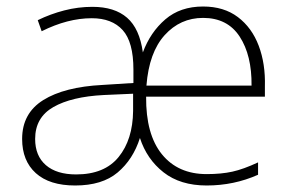

<svg xmlns="http://www.w3.org/2000/svg" viewBox="-20 -653 893 590"><path d="M604 -633Q668 -633 711 -600.5Q754 -568 775 -512.5Q796 -457 794 -387V-356H429Q428 -240 477.5 -179Q527 -118 615 -118Q660 -118 694 -125.5Q728 -133 773 -154V-116Q699 -83 615 -83Q534 -83 482.5 -123.5Q431 -164 410 -229Q389 -163 341.5 -123Q294 -83 211 -83Q132 -83 90 -121Q48 -159 48 -226Q48 -305 113 -345.5Q178 -386 295 -392L390 -398V-439Q390 -524 357 -560.5Q324 -597 262 -597Q188 -597 108 -557L96 -591Q135 -610 177.5 -621Q220 -632 264 -632Q332 -632 370.5 -598.5Q409 -565 419 -492Q442 -554 488 -593.5Q534 -633 604 -633ZM604 -598Q534 -598 486 -545Q438 -492 430 -390H753Q754 -483 716.5 -540.5Q679 -598 604 -598ZM299 -361Q200 -356 144 -324Q88 -292 88 -226Q88 -174 121 -145.5Q154 -117 214 -117Q301 -117 344.5 -170.5Q388 -224 389 -312V-365Z"/></svg>

Font: Noto Sans Telugu UI ExtraLight
Style: Regular
Weight: 200
Designer: Jelle Bosma - Monotype Design Team
Foundry: Monotype Imaging Inc.
Version: Version 2.005; ttfautohint (v1.8.4.7-5d5b)